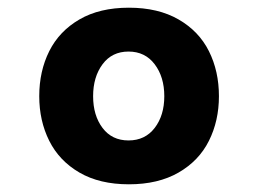

<svg xmlns="http://www.w3.org/2000/svg" viewBox="-20 -547 671 499"><path d="M82 -297Q82 -362 108 -414Q134 -466 186.5 -496.5Q239 -527 315 -527Q391 -527 444 -496.5Q497 -466 523 -414Q549 -362 549 -297Q549 -233 523 -181Q497 -129 444 -98.5Q391 -68 315 -68Q239 -68 186.5 -98.5Q134 -129 108 -181Q82 -233 82 -297ZM407 -297Q407 -347 382 -380Q357 -413 314 -413Q271 -413 246.5 -380Q222 -347 222 -297Q222 -247 246.5 -214.5Q271 -182 314 -182Q357 -182 382 -214.5Q407 -247 407 -297Z"/></svg>

Font: Martel Sans ExtraBold
Style: Regular
Weight: 800
Designer: Dan Reynolds and Mathieu Réguer
Foundry: Dan Reynolds and Mathieu Réguer
Version: Version 1.002; ttfautohint (v1.1) -l 5 -r 5 -G 72 -x 0 -D la